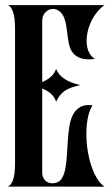

<svg xmlns="http://www.w3.org/2000/svg" viewBox="-20 -721 424 742"><path d="M383.8 -701.2Q365.7 -688.5 352.1 -670.4Q338.4 -652.3 329.6 -631.8Q320.8 -611.3 317.1 -590.1Q313.5 -568.8 315.4 -550Q317.4 -531.2 325.2 -516.4Q333 -501.5 347.2 -493.2Q314.9 -489.3 295.4 -495.1Q275.9 -501 264.6 -513.2Q253.4 -525.4 248.8 -542.5Q244.1 -559.6 241.7 -578.6Q239.3 -597.7 236.8 -616.7Q234.4 -635.7 228 -651.9Q220.2 -670.4 208.5 -678.5Q196.8 -686.5 185.1 -686.5Q168.5 -686.5 155.8 -673.6Q143.1 -660.6 143.1 -640.1V-403.8Q186.5 -422.4 196.8 -455.1Q213.4 -409.7 290 -392.1Q271 -387.7 256.6 -382.8Q242.2 -377.9 231.2 -370.6Q220.2 -363.3 212.2 -353Q204.1 -342.8 196.8 -328.1Q186.5 -361.3 143.1 -378.9V-55.2Q143.1 -42.5 147.5 -33.7Q151.9 -24.9 158.9 -19.8Q166 -14.6 175.3 -13.2Q184.6 -11.7 194.8 -14.2Q211.9 -18.1 220.5 -33.9Q229 -49.8 233.2 -72.8Q237.3 -95.7 238.8 -123.8Q240.2 -151.9 242.2 -179.9Q244.1 -208 248.3 -233.9Q252.4 -259.8 262.7 -278.8Q272.9 -297.9 291 -307.9Q309.1 -317.9 337.9 -314Q326.7 -297.9 320.8 -272Q314.9 -246.1 314 -215.3Q313 -184.6 317.1 -151.6Q321.3 -118.7 330.1 -89.1Q338.9 -59.6 352.3 -35.9Q365.7 -12.2 383.8 0.5Q289.1 0.5 196.8 0.2Q104.5 0 9.8 0Q22.5 -3.9 30.3 -25.6Q38.1 -47.4 38.1 -88.9V-610.8Q38.1 -652.3 30.3 -674.8Q22.5 -697.3 9.8 -701.2Z"/></svg>

Font: 003 KoZ KJR
Style: Regular
Weight: 400
Designer: Ko Z, Min Khaing
Foundry: Your Own Font Foundry
Version: Version 2.50;March 29, 2020;